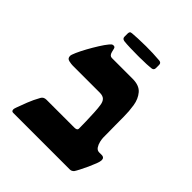

<svg xmlns="http://www.w3.org/2000/svg" viewBox="-177 -741 854 854"><g transform="rotate(45 250.5 -313.5)"><path d="M42 0Q31.7 0 31.7 -12.2Q31.7 -16.1 35.6 -26.9Q43.9 -49.3 54.2 -76.2Q64.5 -103 81.1 -132.8Q88.4 -146 106 -146H280.8Q298.8 -146 298.8 -156.7Q298.8 -174.3 298.1 -202.1Q297.4 -230 295.9 -257.1Q294.4 -284.2 292 -298.3Q289.6 -316.9 280.3 -326.4Q271 -335.9 251 -335.9H81.1Q71.8 -335.9 56.9 -339.1Q42 -342.3 42 -357.9Q42 -365.2 50.8 -385Q59.6 -404.8 73.2 -429.7Q86.9 -454.6 101.6 -478Q116.2 -501.5 128.4 -516.1Q131.8 -520 135.7 -523.9Q139.6 -527.8 146 -527.8Q155.3 -527.8 157.2 -519.3Q159.2 -510.7 161.6 -501.5Q166.5 -482.9 180.2 -482.9H310.5Q352.5 -482.9 372.1 -460Q391.6 -437 397 -403.1Q402.3 -369.1 402.3 -335.9Q402.3 -301.3 402.6 -279.5Q402.8 -257.8 403.1 -241.7Q403.3 -225.6 403.3 -206.5Q403.3 -197.3 406.5 -182.9Q409.7 -168.5 417.2 -157.2Q424.8 -146 437.5 -146H455.1Q460.4 -146 465.1 -142.3Q469.7 -138.7 469.7 -128.4Q469.7 -121.1 463.4 -104.2Q457 -87.4 448 -67.6Q439 -47.9 430.4 -31.5Q421.9 -15.1 417.5 -8.8Q409.2 0 398.9 0ZM252.9 -571.8Q231.9 -571.8 206.5 -572.5Q181.2 -573.2 166 -575.2Q152.8 -577.6 152.8 -589.8V-609.4Q152.8 -614.7 155 -619.1Q157.2 -623.5 166 -624Q175.8 -625 200.7 -626.2Q225.6 -627.4 250 -627.4Q272 -627.4 293.7 -626.7Q315.4 -626 337.4 -624Q350.6 -622.6 350.6 -609.4V-589.8Q350.6 -577.1 338.4 -575.2Q337.9 -575.2 335.2 -575Q332.5 -574.7 328.1 -574.2Q320.3 -573.2 308.3 -572.8Q296.4 -572.3 281.7 -572.3Q274.4 -571.8 267.1 -571.8Q259.8 -571.8 252.9 -571.8Z"/></g></svg>

Font: David Libre
Style: Bold
Weight: 700
Designer: Ismar David, J. Victor Gaultney, Annie Olsen and Meir Sadan
Foundry: Monotype Imaging Inc. & SIL International
Version: Version 1.100; ttfautohint (v1.8.4.7-5d5b)